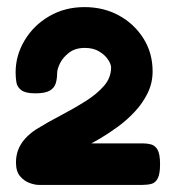

<svg xmlns="http://www.w3.org/2000/svg" viewBox="-20 -720 488 541"><path d="M89 -199Q78 -199 63 -204.5Q48 -210 36.5 -223.5Q25 -237 25 -262Q25 -282 31.5 -298.5Q38 -315 50.5 -329Q63 -343 81 -355Q115 -376 151.5 -395Q188 -414 220.5 -434.5Q253 -455 273 -478Q293 -501 293 -530Q293 -539 284.5 -552Q276 -565 259.5 -575Q243 -585 219 -585Q192 -585 174.5 -571.5Q157 -558 149 -541.5Q141 -525 141 -514Q141 -498 137 -485Q133 -472 120 -464.5Q107 -457 79 -457Q52 -457 40 -466Q28 -475 26 -489Q24 -503 24 -516Q24 -564 49.5 -606.5Q75 -649 119 -674.5Q163 -700 218 -700Q272 -700 315 -676.5Q358 -653 384 -612Q410 -571 410 -519Q410 -486 396 -457.5Q382 -429 359.5 -405Q337 -381 311.5 -362.5Q286 -344 264 -331Q242 -318 228 -311L218 -316H383Q395 -316 406 -313Q417 -310 424 -298Q431 -286 431 -257Q431 -230 424.5 -217.5Q418 -205 407 -202Q396 -199 382 -199Z"/></svg>

Font: Fredoka Expanded SemiBold
Style: Regular
Weight: 600
Width: 7
Designer: Ben Nathan
Foundry: Milena B. Brandão, Ben Nathan
Version: Version 2.001